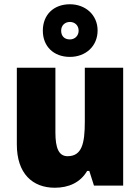

<svg xmlns="http://www.w3.org/2000/svg" viewBox="-20 -871 658 901"><path d="M308 -604C382 -604 438 -654 438 -728C438 -801 381 -851 308 -851C232 -851 181 -802 181 -727C181 -653 232 -604 308 -604ZM308 -686C281 -686 267 -703 267 -727C267 -752 285 -768 308 -768C331 -768 349 -752 349 -727C349 -703 331 -686 308 -686ZM558 -553H378V-300C378 -197 364 -138 297 -138C256 -138 240 -176 240 -249V-553H59V-193C59 -56 133 10 237 10C302 10 357 -14 389 -69H399L421 0H558Z"/></svg>

Font: Noto Sans Thai Looped SemiCondensed Black
Style: Regular
Weight: 900
Width: 4
Designer: Sasikarn Vongin, Ben Mitchell
Foundry: The Fontpad Ltd
Version: Version 1.001